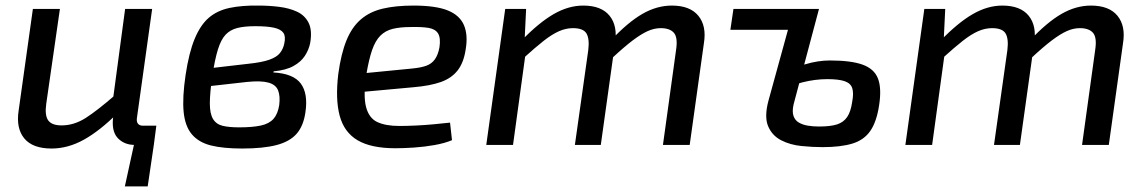

<svg xmlns="http://www.w3.org/2000/svg" viewBox="-20 -520 4111 689"><path d="M195 -488 146 -148Q140 -106 153 -88Q166 -70 201 -70Q246 -70 288 -97Q330 -124 392 -178L404 -116Q339 -51 281.5 -19Q224 13 165 13Q97 13 67 -23.5Q37 -60 47 -124L98 -488ZM463 -11 532 0 510 149H428ZM526 -488 471 -94Q470 -81 476 -75Q482 -69 492 -69H541L532 0H463Q428 0 405 -22Q382 -44 385 -89L389 -130L383 -145L429 -488Z M908 -500Q945 -500 981.5 -495.5Q1018 -491 1046 -478Q1074 -465 1087.5 -438Q1101 -411 1093 -365Q1088 -341 1074 -319.5Q1060 -298 1033 -283Q1006 -268 962 -264L961 -260Q1033 -256 1059.5 -220Q1086 -184 1076 -117Q1069 -68 1044.5 -40Q1020 -12 972.5 0.5Q925 13 849 13Q781 13 737 2Q693 -9 668.5 -38Q644 -67 639 -118.5Q634 -170 646 -251Q658 -331 678.5 -380.5Q699 -430 729 -456Q759 -482 803.5 -491.5Q848 -501 908 -500ZM896 -426Q857 -426 831.5 -419.5Q806 -413 789.5 -395.5Q773 -378 762 -342.5Q751 -307 742 -248Q733 -186 733 -149Q733 -112 744.5 -93Q756 -74 779 -68.5Q802 -63 838 -63Q886 -63 916 -69.5Q946 -76 961.5 -93.5Q977 -111 982 -143Q986 -175 978 -195.5Q970 -216 943.5 -223.5Q917 -231 867 -226L724 -210L732 -275L870 -291Q919 -296 946 -305.5Q973 -315 984.5 -329.5Q996 -344 1000 -363Q1006 -389 997 -402Q988 -415 963.5 -420.5Q939 -426 896 -426Z M1464 -500Q1544 -500 1587 -482.5Q1630 -465 1645 -429.5Q1660 -394 1651 -342Q1644 -295 1622 -267Q1600 -239 1561.5 -225.5Q1523 -212 1464 -207L1224 -185L1233 -252L1458 -274Q1490 -277 1509.5 -284Q1529 -291 1540.5 -307Q1552 -323 1557 -350Q1562 -384 1552 -400Q1542 -416 1517.5 -420Q1493 -424 1454 -423Q1416 -423 1389.5 -416.5Q1363 -410 1345 -392Q1327 -374 1315.5 -341Q1304 -308 1295 -255Q1283 -177 1293.5 -136.5Q1304 -96 1334 -82Q1364 -68 1413 -68Q1440 -68 1472 -69.5Q1504 -71 1536 -74Q1568 -77 1595 -80L1602 -17Q1576 -6 1539.5 0.5Q1503 7 1466 9.5Q1429 12 1399 12Q1312 12 1263.5 -16.5Q1215 -45 1199 -104.5Q1183 -164 1194 -255Q1204 -328 1223.5 -375.5Q1243 -423 1275 -450.5Q1307 -478 1353.5 -489Q1400 -500 1464 -500Z M1868 -488 1862 -364 1869 -350 1821 0H1725L1793 -488ZM2073 -500Q2138 -500 2167.5 -463.5Q2197 -427 2187 -365L2136 0H2043L2091 -340Q2096 -381 2084.5 -400Q2073 -419 2036 -419Q2011 -419 1986 -408Q1961 -397 1931 -373.5Q1901 -350 1857 -310L1851 -374Q1914 -439 1967 -469.5Q2020 -500 2073 -500ZM2391 -500Q2456 -500 2486 -463.5Q2516 -427 2506 -365L2455 0H2359L2406 -340Q2413 -385 2398.5 -402Q2384 -419 2351 -419Q2328 -419 2304.5 -408.5Q2281 -398 2250.5 -375Q2220 -352 2176 -311L2171 -374Q2233 -440 2285 -470Q2337 -500 2391 -500Z M2919 -488 2828 -146Q2822 -120 2827.5 -104Q2833 -88 2847 -80Q2861 -72 2879.5 -69Q2898 -66 2919 -66Q2960 -66 2983.5 -73.5Q3007 -81 3020 -100Q3033 -119 3038 -154Q3044 -185 3038.5 -203Q3033 -221 3011.5 -228.5Q2990 -236 2949 -236Q2905 -236 2859.5 -224.5Q2814 -213 2766 -188L2775 -249Q2822 -275 2868.5 -289Q2915 -303 2958 -303Q3034 -303 3075.5 -288Q3117 -273 3130.5 -238.5Q3144 -204 3135 -144Q3126 -83 3103 -50Q3080 -17 3038 -4.5Q2996 8 2932 8Q2896 8 2856 4Q2816 0 2783.5 -16.5Q2751 -33 2736.5 -67Q2722 -101 2738 -160L2825 -476ZM2919 -488 2863 -413H2601L2612 -488Z M3372 -488 3366 -364 3373 -350 3325 0H3229L3297 -488ZM3577 -500Q3642 -500 3671.5 -463.5Q3701 -427 3691 -365L3640 0H3547L3595 -340Q3600 -381 3588.5 -400Q3577 -419 3540 -419Q3515 -419 3490 -408Q3465 -397 3435 -373.5Q3405 -350 3361 -310L3355 -374Q3418 -439 3471 -469.5Q3524 -500 3577 -500ZM3895 -500Q3960 -500 3990 -463.5Q4020 -427 4010 -365L3959 0H3863L3910 -340Q3917 -385 3902.5 -402Q3888 -419 3855 -419Q3832 -419 3808.5 -408.5Q3785 -398 3754.5 -375Q3724 -352 3680 -311L3675 -374Q3737 -440 3789 -470Q3841 -500 3895 -500Z"/></svg>

Font: Exo 2 Medium
Style: Italic
Weight: 500
Italic angle: -8°
Designer: Natanael Gama
Foundry: Natanael Gama
Version: Version 2.010